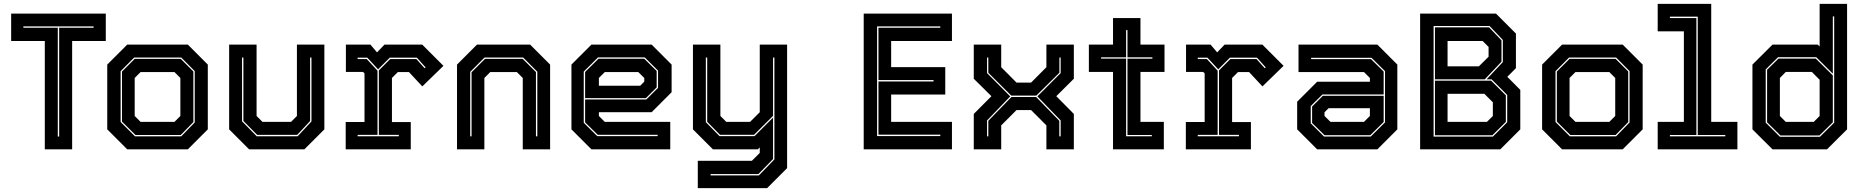

<svg xmlns="http://www.w3.org/2000/svg" viewBox="-20 -770 9606 990"><path d="M211 0V-558.5H37.5V-700H525.5V-558.5H352V0ZM278 -66H285V-627H462.5V-634H100.5V-627H278Z M636 0 533 -103V-437L636 -540H948.5L1051.5 -437V-103L948.5 0ZM676 -67H914.5L984 -138.5V-403.5L914.5 -473.5H672L602 -403V-141ZM678.5 -74 609 -143V-401L674.5 -466.5H912L977 -401.5V-140.5L912 -74ZM705 -141.5H879.5L910 -172V-368L879.5 -398.5H705L674.5 -368V-172Z M1264.5 0 1161.5 -103V-540H1303V-172L1333.5 -141.5H1480.5L1511 -172V-540H1652.5V-103L1549.5 0ZM1303.5 -67.5H1515L1586 -144V-473.5H1579V-146L1512.5 -74.5H1306L1235 -146.5V-473.5H1228V-144.5Z M1762.5 0V-141H1859.5V-391.5L1852 -399H1763.5V-540H1890L1924 -500L1962.5 -540H2157L2266.5 -430.5L2157.5 -324.5L2088.5 -398.5H2031.5L2001 -368V-140.5H2098V0ZM1824 -67.5H2036.5V-74.5H1933.5V-407L1992 -465.5H2127L2169.5 -418L2174.5 -422.5L2129.5 -472.5H1989.5L1929.5 -412.5L1874 -472.5H1824V-465.5H1871L1926.5 -405.5V-74.5H1824Z M2336.5 0V-437L2439.5 -540H2713.5L2816.5 -437V0H2675.5V-368L2645 -398.5H2508L2477.5 -368V0ZM2404.5 -67H2411.5V-397.5L2481 -466.5H2675L2743.5 -398.5V-67H2750.5V-400.5L2677.5 -473.5H2478.5L2404.5 -399.5Z M3340 -540 3443 -437V-294.5L3340 -191.5H3068V-172L3098.5 -141.5H3436V0H3029.5L2926.5 -103V-437L3029.5 -540ZM3302 -467 3366 -404V-319.5L3310.5 -264H2997V-399L3066 -467ZM3304.5 -474H3063.5L2990 -401V-137L3059.5 -68H3371V-75H3062L2997 -139V-257H3312.5L3373 -317V-406ZM3271 -398.5H3098.5L3068 -368V-328H3281L3302 -349V-368Z M3656 0 3553 -103V-540H3694.5V-172L3725 -141.5H3847.5L3897.5 -191.5V-540H4038.5V97L3935.5 200H3578V59H3857L3897.5 18.5V-10L3887.5 0ZM3644 134.5H3893L3973 52V-473.5H3966V-172.5L3868 -75H3692.5L3626.5 -142V-473.5H3619.5V-140L3690 -68H3870.5L3966 -163.5V50L3890.5 127.5H3644Z M4433.5 0V-700H4888.5V-558.5H4575V-424H4854V-282.5H4575V-141.5H4888.5V0ZM4502.5 -68.5H4828.5V-75.5H4509.5V-350H4793.5V-357H4509.5V-627H4828.5V-634H4502.5Z M5001 0V-182.5L5092 -274L5001 -364V-540H5142.5V-423.5L5221.5 -344H5296.5L5375.5 -423.5V-540H5517V-364L5426.5 -274L5517 -182.5V0H5375.5V-123.5L5296.5 -202.5H5221.5L5142.5 -123.5V0ZM5069.5 -67H5076V-147L5195.5 -270H5322.5L5442 -147V-67H5449V-149L5329 -273L5449 -393V-473.5H5442.5V-395L5323.5 -277H5194.5L5076 -395V-473.5H5069.5V-393L5189 -273L5069.5 -149Z M5719 0V-399H5594.5V-540H5719V-677H5860.5V-540H5984.5V-399H5860.5V-141.5H5981V0ZM5786.5 -67.5H5919V-74H5793.5V-467.5H5922V-474.5H5793.5V-614.5H5786.5V-474.5H5657.5V-468H5786.5Z M6094.5 0V-141H6191.5V-391.5L6184 -399H6095.5V-540H6222L6256 -500L6294.5 -540H6489L6598.5 -430.5L6489.5 -324.5L6420.5 -398.5H6363.5L6333 -368V-140.5H6430V0ZM6156 -67.5H6368.5V-74.5H6265.5V-407L6324 -465.5H6459L6501.5 -418L6506.5 -422.5L6461.5 -472.5H6321.5L6261.5 -412.5L6206 -472.5H6156V-465.5H6203L6258.5 -405.5V-74.5H6156Z M6771.5 0 6668.5 -103V-245.5L6771.5 -348.5H7043.5V-368L7013 -398.5H6675.5V-540H7082L7185 -437V-103L7082 0ZM6809.5 -73 6745.5 -136V-220.5L6801 -276H7114.5V-141L7045.5 -73ZM6807 -66H7048L7121.5 -139V-403L7052 -472H6740.5V-465H7049.5L7114.5 -401V-283H6799L6738.5 -223V-134ZM6840.5 -141.5H7013L7043.5 -172V-212H6830.5L6809.5 -191V-172Z M7302.5 0V-700H7693.5L7796.5 -597V-418.5L7752 -374L7819 -306.5V-103L7716 0ZM7372 -65.5H7677.5L7751.5 -139.5V-280.5L7671 -361H7645.5L7729 -450V-564L7660.5 -636H7372ZM7379 -72.5V-354H7668.5L7744.5 -278.5V-141.5L7675 -72.5ZM7379 -361V-629H7658L7722 -562V-452L7636 -361ZM7444 -141.5H7647L7677.5 -172V-242.5L7633.5 -286.5H7444ZM7444 -428H7605.5L7655.5 -477.5V-528L7625 -558.5H7444Z M8034.5 0 7931.5 -103V-437L8034.5 -540H8347L8450 -437V-103L8347 0ZM8074.5 -67H8313L8382.5 -138.5V-403.5L8313 -473.5H8070.5L8000.5 -403V-141ZM8077 -74 8007.5 -143V-401L8073 -466.5H8310.5L8375.5 -401.5V-140.5L8310.5 -74ZM8103.5 -141.5H8278L8308.5 -172V-368L8278 -398.5H8103.5L8073 -368V-172Z M8527.5 0V-141.5H8662.5V-608.5H8527.5V-750H8803.5V-141.5H8938.5V0ZM8590.5 -67H8876V-74H8734V-684H8590.5V-677H8727V-74H8590.5Z M9400.5 0H9119.5L9016 -103V-437L9119.5 -540H9352.5L9362.5 -530.5V-750H9504V-103ZM9361.5 -71.5H9160.5L9091.5 -139.5V-410L9150.5 -468H9342.5L9430.5 -381V-139.5ZM9332 -141.5 9362.5 -172V-358.5L9322.5 -399H9188L9157.5 -368V-172L9188 -141.5ZM9364 -64.5 9437.5 -137.5V-685.5H9430.5V-390L9345 -475H9148L9084.5 -412V-137.5L9158 -64.5Z"/></svg>

Font: Tourney ExtraBold
Style: Regular
Weight: 800
Designer: Tyler Finck
Foundry: Etcetera Type Co
Version: Version 1.015